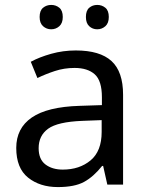

<svg xmlns="http://www.w3.org/2000/svg" viewBox="-20 -750 601 780"><path d="M288 -545Q386 -545 433 -502Q480 -459 480 -365V0H416L399 -76H395Q360 -32 321.5 -11Q283 10 215 10Q142 10 94 -28.5Q46 -67 46 -149Q46 -229 109 -272.5Q172 -316 303 -320L394 -323V-355Q394 -422 365 -448Q336 -474 283 -474Q241 -474 203 -461.5Q165 -449 132 -433L105 -499Q140 -518 188 -531.5Q236 -545 288 -545ZM314 -259Q214 -255 175.5 -227Q137 -199 137 -148Q137 -103 164.5 -82Q192 -61 235 -61Q303 -61 348 -98.5Q393 -136 393 -214V-262ZM141 -681Q141 -707 155 -718.5Q169 -730 188 -730Q207 -730 221 -718.5Q235 -707 235 -681Q235 -656 221 -643.5Q207 -631 188 -631Q169 -631 155 -643.5Q141 -656 141 -681ZM329 -681Q329 -707 342.5 -718.5Q356 -730 375 -730Q394 -730 408 -718.5Q422 -707 422 -681Q422 -656 408 -643.5Q394 -631 375 -631Q356 -631 342.5 -643.5Q329 -656 329 -681Z"/></svg>

Font: Noto Sans Mende Kikakui
Style: Regular
Weight: 400
Designer: Monotype Design Team
Foundry: Monotype Imaging Inc.
Version: Version 2.003; ttfautohint (v1.8.4.7-5d5b)